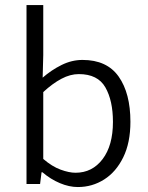

<svg xmlns="http://www.w3.org/2000/svg" viewBox="-20 -735 591 767"><path d="M291 12.2Q256.3 12.2 219.2 -3.4Q182.1 -19 149.4 -46.9H146L140.1 0H85.9V-714.8H152.8V-515.1L150.4 -424.8Q185.1 -455.1 225.8 -475.3Q266.6 -495.6 309.6 -495.6Q407.2 -495.6 454.1 -429Q501 -362.3 501 -248.5Q501 -165 472.4 -106.7Q443.8 -48.3 396.2 -18.1Q348.6 12.2 291 12.2ZM281.7 -44.9Q348.6 -44.9 389.9 -99.4Q431.2 -153.8 431.2 -248Q431.2 -333 400.9 -386Q370.6 -439 294.9 -439Q260.7 -439 225.6 -420.4Q190.4 -401.9 152.8 -367.2V-100.1Q188 -69.8 221.9 -57.4Q255.9 -44.9 281.7 -44.9Z"/></svg>

Font: Varta Light Light
Style: Regular
Weight: 300
Version: Version 1.004